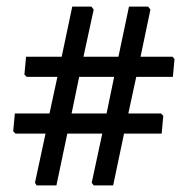

<svg xmlns="http://www.w3.org/2000/svg" viewBox="-20 -594 569 582"><path d="M468 -250 475 -243 470 -189H356L323 -32H264L258 -40L290 -189H184L151 -32H91L86 -40L118 -189H27L20 -196L25 -250H130L154 -361H61L54 -368L59 -422H167L199 -574H257L264 -565L233 -422H339L371 -574H429L436 -565L406 -422H503L509 -415L504 -361H393L369 -250ZM197 -250H303L326 -361H220Z"/></svg>

Font: Alegreya Sans Medium
Style: Regular
Weight: 500
Designer: Juan Pablo del Peral
Foundry: Huerta Tipografica
Version: Version 2.007